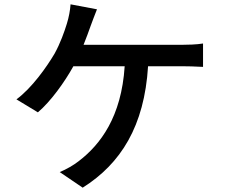

<svg xmlns="http://www.w3.org/2000/svg" viewBox="-20 -821 1040 887"><path d="M428 -778 306 -801C304 -773 298 -741 289 -712C277 -673 259 -622 232 -573C196 -512 127 -414 56 -362L155 -302C214 -352 278 -441 319 -515H556C541 -281 444 -153 343 -76C320 -58 287 -39 256 -26L362 46C538 -65 647 -238 664 -515H820C843 -515 884 -514 918 -512V-620C888 -615 845 -614 820 -614H366C379 -646 390 -677 399 -702C407 -723 418 -754 428 -778Z"/></svg>

Font: Noto Sans JP Medium
Style: Regular
Weight: 500
Designer: Ryoko NISHIZUKA 西塚涼子 (kana, bopomofo & ideographs); Paul D. Hunt (Latin, Greek & Cyrillic); Sandoll Communications 산돌커뮤니
Foundry: Adobe
Version: Version 2.004;hotconv 1.0.118;makeotfexe 2.5.65603